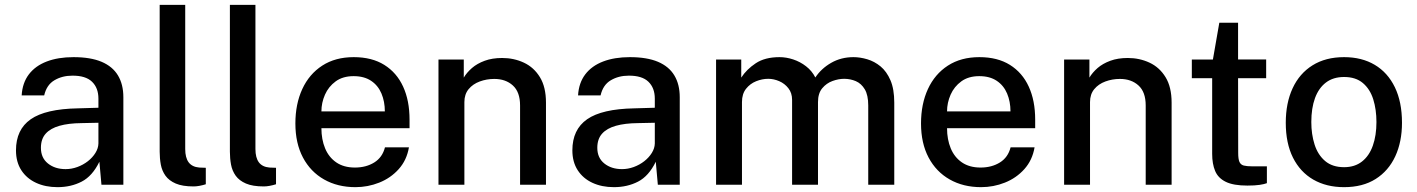

<svg xmlns="http://www.w3.org/2000/svg" viewBox="-20 -763 5852 793"><path d="M217.5 10Q167.5 10 128.8 -8Q90 -26 68 -60Q46 -94 46 -142Q46 -228 107 -270.5Q168 -313 301.5 -315.5L386.5 -318V-355.5Q386.5 -400 360 -425.5Q333.5 -451 278.5 -450.5Q237 -450.5 204.8 -431.5Q172.5 -412.5 162.5 -369H69.5Q72.5 -420.5 99.2 -455.8Q126 -491 173 -509Q220 -527 283.5 -527Q354 -527 399.5 -507.8Q445 -488.5 467.2 -451.5Q489.5 -414.5 489.5 -361.5V0H399L390.5 -95Q361.5 -35.5 317.2 -12.8Q273 10 217.5 10ZM251 -64.5Q275.5 -64.5 299.5 -73.2Q323.5 -82 343 -97.2Q362.5 -112.5 374.2 -131.5Q386 -150.5 386.5 -170.5V-256L316.5 -254.5Q263 -254 225.8 -243.5Q188.5 -233 168.8 -211Q149 -189 149 -152.5Q149 -111 178 -87.8Q207 -64.5 251 -64.5Z M779.5 7Q733.5 7 705.8 -5Q678 -17 663.5 -37.2Q649 -57.5 644.2 -83.2Q639.5 -109 639.5 -136.5V-743H745V-147.5Q745 -111.5 759.2 -92.5Q773.5 -73.5 803 -71L830 -70V-2Q817.5 2 804.2 4.5Q791 7 779.5 7Z M1069.5 7Q1023.5 7 995.8 -5Q968 -17 953.5 -37.2Q939 -57.5 934.2 -83.2Q929.5 -109 929.5 -136.5V-743H1035V-147.5Q1035 -111.5 1049.2 -92.5Q1063.5 -73.5 1093 -71L1120 -70V-2Q1107.5 2 1094.2 4.5Q1081 7 1069.5 7Z M1307.5 -233.5Q1307.5 -187 1322.8 -150.2Q1338 -113.5 1369 -92.2Q1400 -71 1446 -71Q1492 -71 1525.8 -92Q1559.5 -113 1570 -154.5H1669Q1660 -101.5 1626.8 -64.5Q1593.5 -27.5 1546.5 -8.8Q1499.5 10 1448 10Q1374.5 10 1318.5 -21.8Q1262.5 -53.5 1231.2 -112.5Q1200 -171.5 1200 -253Q1200 -333.5 1228.5 -395.2Q1257 -457 1311 -492Q1365 -527 1441 -527Q1516 -527 1567.2 -495Q1618.5 -463 1645 -405.2Q1671.5 -347.5 1671.5 -269V-233.5ZM1307.5 -303H1569.5Q1569.5 -343.5 1555.5 -376.8Q1541.5 -410 1512.8 -429.2Q1484 -448.5 1440.5 -448.5Q1396 -448.5 1366.5 -427Q1337 -405.5 1322.2 -372Q1307.5 -338.5 1307.5 -303Z M1791 0V-517H1895.5V-442.5Q1908 -463.5 1929.2 -482Q1950.5 -500.5 1981.8 -512Q2013 -523.5 2054 -523.5Q2102.5 -523.5 2143.8 -504.2Q2185 -485 2210 -444.2Q2235 -403.5 2235 -339V0H2128V-327.5Q2128 -383 2098.2 -410Q2068.5 -437 2021.5 -437Q1990 -437 1961.5 -426.5Q1933 -416 1915.5 -394.8Q1898 -373.5 1898 -341.5V0Z M2515.5 10Q2465.5 10 2426.8 -8Q2388 -26 2366 -60Q2344 -94 2344 -142Q2344 -228 2405 -270.5Q2466 -313 2599.5 -315.5L2684.5 -318V-355.5Q2684.5 -400 2658 -425.5Q2631.5 -451 2576.5 -450.5Q2535 -450.5 2502.8 -431.5Q2470.5 -412.5 2460.5 -369H2367.5Q2370.5 -420.5 2397.2 -455.8Q2424 -491 2471 -509Q2518 -527 2581.5 -527Q2652 -527 2697.5 -507.8Q2743 -488.5 2765.2 -451.5Q2787.5 -414.5 2787.5 -361.5V0H2697L2688.5 -95Q2659.5 -35.5 2615.2 -12.8Q2571 10 2515.5 10ZM2549 -64.5Q2573.5 -64.5 2597.5 -73.2Q2621.5 -82 2641 -97.2Q2660.5 -112.5 2672.2 -131.5Q2684 -150.5 2684.5 -170.5V-256L2614.5 -254.5Q2561 -254 2523.8 -243.5Q2486.5 -233 2466.8 -211Q2447 -189 2447 -152.5Q2447 -111 2476 -87.8Q2505 -64.5 2549 -64.5Z M2937.5 0V-517H3041.5V-442.5Q3063.5 -476.5 3101.5 -501.8Q3139.5 -527 3199.5 -527Q3227.5 -527 3256.2 -517.5Q3285 -508 3309.2 -489.2Q3333.5 -470.5 3347.5 -443Q3372 -480 3413 -503.5Q3454 -527 3505 -527Q3532.5 -527 3562 -518.2Q3591.5 -509.5 3616.8 -488.8Q3642 -468 3657.8 -431.5Q3673.5 -395 3673.5 -339V0H3566V-327.5Q3566 -370 3551.8 -394Q3537.5 -418 3514.8 -427.8Q3492 -437.5 3466.5 -437.5Q3443.5 -437.5 3418.5 -428.5Q3393.5 -419.5 3376 -398.5Q3358.5 -377.5 3358.5 -341.5V0H3251.5V-350.5Q3251.5 -379 3236.2 -398.5Q3221 -418 3198.2 -427.8Q3175.5 -437.5 3153 -437.5Q3128 -437.5 3103 -427.5Q3078 -417.5 3061.2 -396.2Q3044.5 -375 3044.5 -341.5V0Z M3891.5 -233.5Q3891.5 -187 3906.8 -150.2Q3922 -113.5 3953 -92.2Q3984 -71 4030 -71Q4076 -71 4109.8 -92Q4143.5 -113 4154 -154.5H4253Q4244 -101.5 4210.8 -64.5Q4177.5 -27.5 4130.5 -8.8Q4083.5 10 4032 10Q3958.5 10 3902.5 -21.8Q3846.5 -53.5 3815.2 -112.5Q3784 -171.5 3784 -253Q3784 -333.5 3812.5 -395.2Q3841 -457 3895 -492Q3949 -527 4025 -527Q4100 -527 4151.2 -495Q4202.5 -463 4229 -405.2Q4255.5 -347.5 4255.5 -269V-233.5ZM3891.5 -303H4153.5Q4153.5 -343.5 4139.5 -376.8Q4125.5 -410 4096.8 -429.2Q4068 -448.5 4024.5 -448.5Q3980 -448.5 3950.5 -427Q3921 -405.5 3906.2 -372Q3891.5 -338.5 3891.5 -303Z M4375 0V-517H4479.5V-442.5Q4492 -463.5 4513.2 -482Q4534.5 -500.5 4565.8 -512Q4597 -523.5 4638 -523.5Q4686.5 -523.5 4727.8 -504.2Q4769 -485 4794 -444.2Q4819 -403.5 4819 -339V0H4712V-327.5Q4712 -383 4682.2 -410Q4652.5 -437 4605.5 -437Q4574 -437 4545.5 -426.5Q4517 -416 4499.5 -394.8Q4482 -373.5 4482 -341.5V0Z M5209.5 -440H5093.5L5094 -131.5Q5094 -106 5099.2 -94.2Q5104.5 -82.5 5117.2 -79.2Q5130 -76 5152 -76H5212.5V-6.5Q5202.5 -2.5 5182.8 0.5Q5163 3.5 5132 3.5Q5074.5 3.5 5042.8 -12Q5011 -27.5 4998.8 -56.8Q4986.5 -86 4986.5 -127.5V-440H4902.5V-517H4989.5L5016 -669H5093.5V-517.5H5209.5Z M5531 10Q5458.5 10 5404.2 -21.2Q5350 -52.5 5320.2 -112Q5290.5 -171.5 5290.5 -256Q5290.5 -337.5 5318.8 -398.5Q5347 -459.5 5401 -493.2Q5455 -527 5531.5 -527Q5604.5 -527 5658 -495.2Q5711.5 -463.5 5741 -402.8Q5770.5 -342 5770.5 -256Q5770.5 -177.5 5742.8 -117.5Q5715 -57.5 5661.8 -23.8Q5608.5 10 5531 10ZM5531.5 -72.5Q5575.5 -72.5 5605.2 -95.8Q5635 -119 5650 -161.2Q5665 -203.5 5665 -259Q5665 -310.5 5651.8 -352.8Q5638.5 -395 5609 -420Q5579.5 -445 5531.5 -445Q5486.5 -445 5456.5 -422.2Q5426.5 -399.5 5411.2 -357.8Q5396 -316 5396 -259Q5396 -208.5 5409.5 -166Q5423 -123.5 5453 -98Q5483 -72.5 5531.5 -72.5Z"/></svg>

Font: Public Sans Medium
Style: Regular
Weight: 500
Designer: The Public Sans Project Authors: Dan O. Williams and USWDS (Libre Franklin designed by Pablo Impallari and Rodrigo Fuenz
Version: Version 1.007